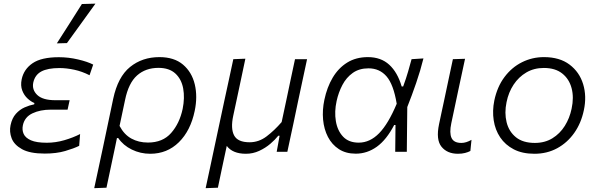

<svg xmlns="http://www.w3.org/2000/svg" viewBox="-20 -812 3202 1027"><path d="M219.5 9.5Q140 9.5 97.8 -14Q55.5 -37.5 42.2 -72.5Q29 -107.5 36.5 -142.5Q44.5 -180.5 65 -203.2Q85.5 -226 111.5 -237.5Q137.5 -249 163 -254L164 -261Q146 -268 127.5 -285Q109 -302 99 -328Q89 -354 96 -388Q107.5 -442 154.5 -474Q201.5 -506 295 -506Q346.5 -506 397.5 -494Q448.5 -482 478.5 -466.5L459 -409.5Q419 -430 377.2 -439Q335.5 -448 298 -448Q235.5 -448 201.2 -429.8Q167 -411.5 158 -370.5Q150 -332 179.2 -304Q208.5 -276 276 -276H352.5L341.5 -225.5H252Q195 -225.5 153.5 -205.8Q112 -186 102.5 -142.5Q97 -117 106.5 -95.8Q116 -74.5 145.5 -61.5Q175 -48.5 230.5 -48.5Q277.5 -48.5 324.5 -62.2Q371.5 -76 408.5 -95L403.5 -32Q375.5 -18 328.5 -4.2Q281.5 9.5 219.5 9.5ZM284 -580Q318.5 -633.5 351.8 -686Q385 -738.5 418 -790.5L490.5 -792.5Q452 -739 414 -686.5Q376 -634 338 -581.5Z M484 194.5Q496 139.5 507.2 86.5Q518.5 33.5 531.5 -27L585.5 -283.5Q610.5 -401 675.8 -453.8Q741 -506.5 832.5 -506.5Q911.5 -506.5 958.8 -466.5Q1006 -426.5 1021.8 -361Q1037.5 -295.5 1021.5 -219Q999.5 -113 936.8 -51.2Q874 10.5 783.5 10.5Q731 10.5 685 -12Q639 -34.5 612.5 -73.5H605.5L595.5 -25Q583 33.5 572.2 85Q561.5 136.5 549.5 192ZM771.5 -49.5Q850.5 -49.5 895.5 -100.8Q940.5 -152 957 -229.5Q969 -289 959.8 -339Q950.5 -389 917.8 -419Q885 -449 827.5 -449Q759 -449 713.2 -408.5Q667.5 -368 649 -277.5L619.5 -138.5Q644 -92 682.8 -70.8Q721.5 -49.5 771.5 -49.5Z M1080 194.5Q1092 139.5 1103.2 86.8Q1114.5 34 1127.5 -27.5L1179.5 -271Q1193.5 -334.5 1204.8 -387.5Q1216 -440.5 1228 -495.5L1292.5 -498Q1281 -443 1269.5 -389.2Q1258 -335.5 1245.5 -276.5L1227.5 -192.5Q1213 -124.5 1232.2 -87.8Q1251.5 -51 1315 -51Q1364.5 -51 1406 -82.5Q1447.5 -114 1486.5 -159L1511.5 -276Q1524 -335.5 1535 -387.8Q1546 -440 1558 -495.5H1622.5Q1610.5 -439.5 1599.2 -386.8Q1588 -334 1574.5 -271L1549.5 -151.5Q1542.5 -119 1534.2 -80.5Q1526 -42 1517 0H1460Q1464 -21.5 1467.8 -42.8Q1471.5 -64 1475.5 -86H1468.5Q1452 -65 1426 -42.8Q1400 -20.5 1366.5 -5Q1333 10.5 1295.5 10.5Q1224.5 10.5 1193 -31.5L1191.5 -25Q1179 33.5 1168 84.8Q1157 136 1145.5 192Z M1883 10Q1830 10 1792.8 -14.2Q1755.5 -38.5 1734.2 -79.5Q1713 -120.5 1708.2 -172Q1703.5 -223.5 1715 -278Q1729 -345 1759.5 -396.5Q1790 -448 1837 -477.2Q1884 -506.5 1948 -506.5Q2017.5 -506.5 2062 -465.8Q2106.5 -425 2128.5 -349.5H2136.5Q2152.5 -393 2162.8 -428.8Q2173 -464.5 2181.5 -495.5L2245 -499.5Q2229 -435 2206 -368Q2183 -301 2158.5 -239.5Q2157 -119.5 2156 0H2094Q2094.5 -37 2094.8 -73Q2095 -109 2095.5 -143.5H2088.5Q2047.5 -64.5 1995.8 -27.2Q1944 10 1883 10ZM1899 -49Q1958.5 -49 2007.8 -99.2Q2057 -149.5 2102 -257Q2085 -360 2047.8 -403.2Q2010.5 -446.5 1951 -446.5Q1901.5 -446.5 1867 -422Q1832.5 -397.5 1811.5 -357.5Q1790.5 -317.5 1780.5 -271.5Q1768 -215 1776.5 -164Q1785 -113 1815.2 -81Q1845.5 -49 1899 -49Z M2429.5 10.5Q2372 10.5 2341.5 -27.2Q2311 -65 2328.5 -148Q2336.5 -186.5 2342.5 -214Q2348.5 -241.5 2355 -272Q2368.5 -335.5 2379.5 -387.8Q2390.5 -440 2402.5 -495.5L2467.5 -497.5Q2448 -407 2431.5 -330Q2415 -253 2404 -200L2394 -153Q2383 -101 2395.2 -74.2Q2407.5 -47.5 2448 -47.5Q2473 -47.5 2502 -64L2496 -4.5Q2484 2 2467.5 6.2Q2451 10.5 2429.5 10.5Z M2838.5 10.5Q2774 10.5 2728.2 -13.2Q2682.5 -37 2655.5 -77.2Q2628.5 -117.5 2620.8 -168.5Q2613 -219.5 2624 -274Q2639.5 -348 2678.5 -400Q2717.5 -452 2772.2 -479.2Q2827 -506.5 2889.5 -506.5Q2973.5 -506.5 3026.5 -466.5Q3079.5 -426.5 3099.2 -361.8Q3119 -297 3103 -222.5Q3088.5 -153 3051.5 -100.8Q3014.5 -48.5 2960.2 -19Q2906 10.5 2838.5 10.5ZM2841 -47.5Q2894 -47.5 2934.5 -72.2Q2975 -97 3001 -138.5Q3027 -180 3037.5 -230.5Q3050.5 -291 3037.5 -340.2Q3024.5 -389.5 2987.2 -419Q2950 -448.5 2889 -448.5Q2836.5 -448.5 2795.5 -424.5Q2754.5 -400.5 2727.2 -359.2Q2700 -318 2689.5 -265.5Q2677.5 -208 2689.8 -158.2Q2702 -108.5 2739.5 -78Q2777 -47.5 2841 -47.5Z"/></svg>

Font: Commissioner Light
Style: Italic
Weight: 300
Italic angle: -12°
Designer: Kostas Bartsokas
Foundry: Kostas Bartsokas
Version: Version 1.000; ttfautohint (v1.8.3)